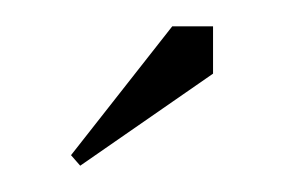

<svg xmlns="http://www.w3.org/2000/svg" viewBox="-20 -552 220 146"><path d="M41 -426 34 -434 111 -532H142V-496Z"/></svg>

Font: Glametrix
Style: Light
Weight: 300
Designer: gluk
Foundry: gluk
Version: Version 0.40